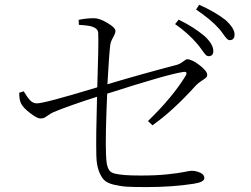

<svg xmlns="http://www.w3.org/2000/svg" viewBox="-20 -801 1040 795"><path d="M306.6 -698.2 305.7 -718.8Q335.9 -725.6 370.1 -725.6Q391.6 -725.6 424.8 -706.1Q458 -686.5 458 -672.9Q458 -663.1 448.2 -646Q438.5 -628.9 436.5 -615.2Q431.6 -575.2 424.8 -452.1Q565.4 -494.1 710.9 -532.2Q725.6 -536.1 737.8 -545.9Q750 -555.7 754.9 -555.7Q774.4 -555.7 806.2 -531.2Q837.9 -506.8 837.9 -491.2Q837.9 -483.4 832 -478.5Q826.2 -473.6 814 -465.8Q801.8 -458 792 -448.2Q697.3 -342.8 611.3 -282.2L592.8 -299.8Q695.3 -399.4 748 -486.3Q753.9 -496.1 751.5 -500.5Q749 -504.9 738.3 -502.9Q675.8 -494.1 423.8 -413.1Q416 -238.3 418.9 -163.1Q419.9 -135.7 422.4 -122.1Q424.8 -108.4 431.6 -97.2Q438.5 -85.9 456.1 -82Q473.6 -78.1 496.6 -76.2Q519.5 -74.2 563.5 -74.2Q627 -74.2 672.9 -79.1Q718.8 -84 742.2 -88.9Q765.6 -93.8 773.4 -93.8Q792 -93.8 809.1 -85.9Q826.2 -78.1 826.2 -63.5Q826.2 -46.9 781.2 -40Q693.4 -26.4 586.9 -26.4Q535.2 -26.4 508.3 -27.8Q481.4 -29.3 452.1 -36.1Q422.9 -43 410.2 -56.6Q397.5 -70.3 388.7 -94.7Q379.9 -119.1 378.9 -156.2Q377 -235.4 381.8 -400.4Q268.6 -364.3 202.1 -336.9Q189.5 -331.1 180.2 -324.2Q170.9 -317.4 164.6 -314Q158.2 -310.5 146.5 -310.5Q133.8 -310.5 105 -332.5Q76.2 -354.5 67.4 -372.1Q59.6 -386.7 59.6 -417L78.1 -422.9Q93.8 -396.5 105.5 -384.8Q117.2 -373 132.8 -373Q164.1 -373 382.8 -439.5Q388.7 -615.2 386.7 -665Q385.7 -677.7 374.5 -684.6Q363.3 -691.4 349.6 -693.8Q335.9 -696.3 306.6 -698.2ZM705.1 -701.2 719.7 -719.7Q780.3 -690.4 826.2 -652.3Q863.3 -618.2 863.3 -589.8Q863.3 -568.4 843.8 -568.4Q836.9 -568.4 831.1 -574.7Q825.2 -581.1 814.9 -595.7Q804.7 -610.4 796.9 -619.1Q758.8 -664.1 705.1 -701.2ZM792 -761.7 804.7 -781.2Q869.1 -752.9 913.1 -718.8Q951.2 -684.6 951.2 -658.2Q951.2 -634.8 930.7 -634.8Q924.8 -634.8 918.5 -641.6Q912.1 -648.4 902.3 -662.6Q892.6 -676.8 883.8 -685.5Q855.5 -717.8 792 -761.7Z"/></svg>

Font: GenYoMin TW TTF ExtraLight
Style: Regular
Weight: 250
Version: Version 1.300